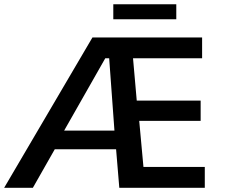

<svg xmlns="http://www.w3.org/2000/svg" viewBox="-29 -888 1102 908"><path d="M506.8 -796.9V-867.7H804.7V-796.9ZM274.4 -270.5H512.2L487.3 -612.3H468.8ZM-9.3 0 408.2 -710.9H926.8V-612.3H600.1L617.7 -412.1H919.9V-316.4H629.4L649.4 -98.6H939.5V0H535.2L520 -182.1H230L126.5 0Z"/></svg>

Font: Ride Light
Style: Bold
Weight: 600
Version: Version 3.000